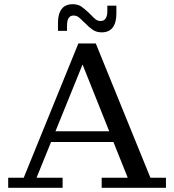

<svg xmlns="http://www.w3.org/2000/svg" viewBox="-20 -894 829 914"><path d="M256 -786Q256 -828 273.5 -851Q291 -874 326 -874Q352 -874 369 -861.5Q386 -849 402 -834L414 -822Q424 -811 434.5 -802.5Q445 -794 459 -794Q491 -794 491 -842V-867H534V-829Q534 -786 516.5 -763Q499 -740 464 -740Q439 -740 421 -752.5Q403 -765 388 -781L375 -793Q365 -804 354.5 -812Q344 -820 330 -820Q299 -820 299 -772V-747H256ZM19 0V-48H93L353 -687H436L696 -48H770V0H464V-48H588L520 -218H223L154 -48H278V0ZM244 -269H500L373 -587Z"/></svg>

Font: Montagu Slab 144pt
Style: Regular
Weight: 400
Designer: Florian Karsten
Foundry: Florian Karsten
Version: Version 1.000; ttfautohint (v1.8.3)